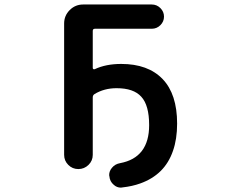

<svg xmlns="http://www.w3.org/2000/svg" viewBox="-20 -775 1040 858"><path d="M468.8 12.7Q467.8 9.8 467.8 7.8Q467.8 -10.7 480.5 -25.4Q494.1 -42 516.6 -45.9Q646.5 -70.3 646.5 -215.8Q646.5 -304.7 611.3 -342.8Q577.1 -380.9 501 -380.9Q445.3 -380.9 402.3 -354.5Q394.5 -349.6 394.5 -339.8V-83Q394.5 -56.6 375.5 -38.1Q356.4 -19.5 330.1 -19.5Q303.7 -19.5 285.2 -38.1Q266.6 -56.6 266.6 -83V-669.9Q266.6 -705.1 291.5 -730Q316.4 -754.9 351.6 -754.9H658.2Q680.7 -754.9 696.8 -738.8Q712.9 -722.7 712.9 -700.7Q712.9 -678.7 696.8 -662.6Q680.7 -646.5 658.2 -646.5H404.3Q394.5 -646.5 394.5 -636.7V-471.7Q394.5 -467.8 397 -466.3Q399.4 -464.8 403.3 -465.8Q453.1 -489.3 521.5 -489.3Q641.6 -489.3 706.5 -421.9Q771.5 -354.5 771.5 -222.7Q771.5 -153.3 752.9 -100.6Q734.4 -46.9 697.8 -10.7Q661.1 25.4 606.4 44.9Q571.3 57.6 527.3 62.5Q523.4 63.5 520.5 63.5Q502 63.5 488.3 50.8Q470.7 36.1 468.8 12.7Z"/></svg>

Font: Rounded-X Mgen+ 1m medium
Style: Regular
Weight: 500
Designer: [Source Han Sans]
Ryoko NISHIZUKA  (kana & ideographs); Paul D. Hunt (Latin, Greek & Cyrillic); Wenlong ZHANG  (bopomofo
Version: Version 1.059.20150602